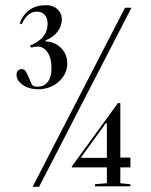

<svg xmlns="http://www.w3.org/2000/svg" viewBox="-20 -720 582 742"><path d="M106 2H131L488 -690H463ZM258 -73 257 -76 436 -322 445 -321V-111H484V-73H445V-12L484 -8V0H347V-8L393 -12V-73ZM389 -244 294 -113 295 -110H393V-244ZM164 -628Q164 -650 153 -662.5Q142 -675 123 -675Q85 -675 64 -626L56 -630Q83 -700 158 -700Q185 -700 202 -684.5Q219 -669 219 -645Q219 -619 202 -597Q185 -575 156 -564V-560Q192 -559 216 -534.5Q240 -510 240 -475Q240 -434 207 -404.5Q174 -375 127 -375Q93 -375 68.5 -391.5Q44 -408 44 -431Q44 -441 49.5 -447Q55 -453 64 -453Q73 -453 78 -446.5Q83 -440 93 -417Q100 -397 105.5 -391Q111 -385 124 -385Q151 -385 165 -404Q179 -423 179 -458Q179 -495 164 -517.5Q149 -540 126 -540Q114 -540 100 -536L96 -544Q164 -571 164 -628Z"/></svg>

Font: Libre Caslon Display
Style: Regular
Weight: 400
Designer: Pablo Impallari, Rodrigo Fuenzalida
Foundry: Pablo Impallari, Rodrigo Fuenzalida
Version: Version 1.100; ttfautohint (v1.6) -l 8 -r 50 -G 200 -x 14 -D